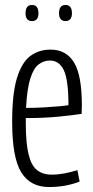

<svg xmlns="http://www.w3.org/2000/svg" viewBox="-20 -744 374 774"><path d="M178 10Q102 10 65.5 -49.5Q29 -109 29 -253Q29 -367 48.5 -430Q68 -493 102.5 -518.5Q137 -544 184 -544Q247 -544 278.5 -492Q310 -440 310 -320Q310 -314 309.5 -302Q309 -290 309 -285Q278 -280 218.5 -274Q159 -268 84 -268Q84 -259 84 -247Q84 -168 95 -122.5Q106 -77 129 -58.5Q152 -40 189 -40Q214 -40 240 -45Q266 -50 292 -58L301 -12Q244 10 178 10ZM85 -309Q121 -309 156 -311Q191 -313 218 -315.5Q245 -318 256 -320Q256 -421 237.5 -460.5Q219 -500 181 -500Q157 -500 136.5 -485Q116 -470 102.5 -428.5Q89 -387 85 -309ZM244 -659Q218 -659 218 -691Q218 -724 244 -724Q270 -724 270 -691Q270 -659 244 -659ZM109 -659Q83 -659 83 -691Q83 -724 109 -724Q135 -724 135 -691Q135 -659 109 -659Z"/></svg>

Font: Georama Condensed Light
Style: Regular
Weight: 300
Width: 3
Designer: Jean-Baptiste Levee
Foundry: Production Type
Version: Version 1.000